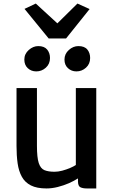

<svg xmlns="http://www.w3.org/2000/svg" viewBox="-20 -1053 648 1081"><path d="M242 8Q187.5 8 154 -9Q120.5 -26 103 -57.8Q85.5 -89.5 79.2 -133.5Q73 -177.5 73 -231V-557H188V-232Q188 -166 198.2 -135Q208.5 -104 230.2 -95Q252 -86 287 -86Q307.5 -86 330.8 -92.2Q354 -98.5 374.5 -107.2Q395 -116 407 -124V-557H522V8H469Q446 8 432.5 1.2Q419 -5.5 419 -33V-48.5Q397 -34.5 368 -21.5Q338 -8.5 305 -0.2Q272 8 242 8ZM184 -651Q156 -651 136.5 -669Q117 -687 117 -717.5Q117 -749.5 141.8 -771.5Q166.5 -793.5 195.5 -793.5Q229.5 -793.5 245.5 -774Q261.5 -754.5 261.5 -726.5Q261.5 -693 238.2 -672Q215 -651 184 -651ZM410 -651Q382.5 -651 362.8 -669Q343 -687 343 -717.5Q343 -749.5 367.5 -771.5Q392 -793.5 421.5 -793.5Q456 -793.5 471.8 -774Q487.5 -754.5 487.5 -726.5Q487.5 -693 464.2 -672Q441 -651 410 -651ZM118 -1003 181.5 -1033 303 -921.5 416 -1033 484.5 -1002 352 -836.5H254Z"/></svg>

Font: Koeln Type Sans
Style: Regular
Weight: 400
Designer: Eben Sorkin
Foundry: Eben Sorkin
Version: Version 2.001